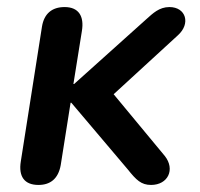

<svg xmlns="http://www.w3.org/2000/svg" viewBox="-20 -516 568 544"><path d="M89 8C122 8 145 -9 152 -48L180 -225H182L342 -36C366 -6 380 8 408 8C456 8 477 -36 447 -74L302 -249L484 -416C521 -449 507 -496 460 -496C431 -496 413 -478 395 -462L190 -278H188L212 -428C219 -470 203 -496 163 -496C127 -496 105 -477 99 -441L39 -59C32 -16 49 8 89 8Z"/></svg>

Font: SN Pro Semibold
Style: Italic
Weight: 600
Italic angle: -9°
Designer: Tobias Whetton
Foundry: Supernotes
Version: Version 1.001;Glyphs 3.2 (3249)